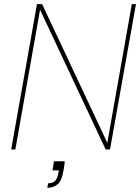

<svg xmlns="http://www.w3.org/2000/svg" viewBox="-20 -720 675 925"><path d="M34 0 158 -700H183L497 -32L615 -700H635L510 0H489L173 -673L54 0ZM208 185 212 163Q236 163 247 149.5Q258 136 261 113L264 101H233L240 57H292Q291 69 289.5 80Q288 91 286 101Q277 154 255.5 169.5Q234 185 208 185Z"/></svg>

Font: DM Sans 18pt Thin
Style: Italic
Weight: 250
Italic angle: -10°
Designer: Colophon Foundry, Jonny Pinhorn
Foundry: Colophon Foundry
Version: Version 4.004;gftools[0.9.30]